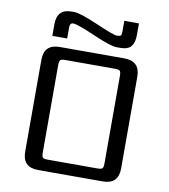

<svg xmlns="http://www.w3.org/2000/svg" viewBox="-88 -881 841 956"><g transform="rotate(10 332.5 -403.0)"><path d="M575 -543V-79Q575 0 496 0H169Q90 0 90 -79V-543Q90 -622 169 -622H496Q575 -622 575 -543ZM489 -90V-532Q489 -552 483.5 -557.5Q478 -563 458 -563H208Q188 -563 182.5 -557.5Q177 -552 177 -532V-90Q177 -70 182.5 -64.5Q188 -59 208 -59H458Q478 -59 483.5 -64.5Q489 -70 489 -90ZM215 -749Q198 -749 198 -726V-670H123V-729Q123 -806 196 -806H210Q240 -806 331 -766.5Q422 -727 438.5 -727Q455 -727 459 -731.5Q463 -736 463 -751V-806H537V-747Q537 -709 521 -689.5Q505 -670 466 -670H448Q417 -670 327 -709.5Q237 -749 215 -749Z"/></g></svg>

Font: Sarpanch
Style: Regular
Weight: 400
Designer: Manushi Parikh (Devanagari and Latin), Jyotish Sonowal (Devanagari)
Foundry: Indian Type Foundry
Version: Version 2.004;PS 1.0;hotconv 1.0.78;makeotf.lib2.5.61930; tt